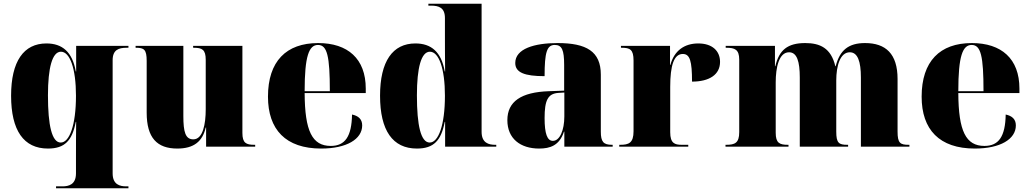

<svg xmlns="http://www.w3.org/2000/svg" viewBox="-20 -780 5478 1021"><path d="M278 221H663V211H651C618 211 579 202 579 142V-460C579 -515 611 -526 653 -526H663V-536H385V-400H383C365 -504 311 -549 227 -549C106 -549 39 -454 39 -271C39 -86 106 10 235 10C325 10 364 -33 383 -132H385C384 -65 384 1 384 68V142C384 202 345 211 312 211H278ZM303 -22C256 -22 235 -113 235 -273C235 -420 258 -505 304 -505C352 -505 384 -415 384 -271C384 -113 349 -22 303 -22Z M923 10C1011 10 1057 -28 1074 -102H1076V0H1337V-10H1333C1289 -10 1269 -19 1269 -73V-536H1007V-526H1011C1055 -526 1074 -516 1074 -462V-199C1074 -120 1059 -39 1008 -39C966 -39 955 -78 955 -163V-536H701V-526H703C746 -526 760 -517 760 -456V-181C760 -47 815 10 923 10Z M1688 10C1823 10 1906 -40 1906 -113C1906 -147 1885 -164 1852 -171C1850 -54 1815 -4 1739 -4C1640 -4 1601 -83 1600 -285H1925V-309C1925 -468 1829 -551 1672 -551C1502 -551 1405 -454 1405 -266C1405 -91 1499 10 1688 10ZM1734 -295H1600C1600 -482 1623 -541 1671 -541C1720 -541 1734 -482 1734 -295Z M2197 10C2287 10 2326 -33 2345 -132H2347V0H2619V-10H2613C2580 -10 2541 -19 2541 -79V-760H2258V-750H2272C2314 -750 2346 -739 2346 -684V-599C2346 -556 2346 -478 2347 -400H2345C2327 -504 2273 -549 2189 -549C2068 -549 2001 -454 2001 -271C2001 -86 2068 10 2197 10ZM2265 -22C2218 -22 2197 -113 2197 -273C2197 -420 2220 -505 2266 -505C2314 -505 2346 -415 2346 -271C2346 -113 2311 -22 2265 -22Z M2847 10C2905 10 2955 -6 2979 -80H2981V0H3238V-10H3234C3189 -10 3175 -26 3175 -80V-383C3175 -507 3098 -551 2945 -551C2822 -551 2720 -521 2720 -445C2720 -394 2770 -375 2876 -375C2876 -501 2888 -541 2930 -541C2968 -541 2980 -515 2980 -434V-298L2899 -295C2751 -290 2678 -240 2678 -141C2678 -43 2747 10 2847 10ZM2920 -31C2890 -31 2876 -69 2876 -152C2876 -246 2893 -282 2949 -286L2981 -288V-161C2981 -88 2957 -31 2920 -31Z M3273 0H3640V-10H3605C3568 -10 3544 -18 3544 -77V-318C3544 -433 3564 -493 3611 -493C3649 -493 3660 -455 3660 -346C3752 -346 3809 -383 3809 -451C3809 -508 3769 -549 3693 -549C3619 -549 3565 -510 3545 -435H3543V-536H3282V-526H3286C3330 -526 3349 -517 3349 -458V-82C3349 -19 3323 -10 3278 -10H3273Z M3838 0H4173V-10H4169C4125 -10 4105 -20 4105 -74V-342C4105 -421 4122 -502 4176 -502C4218 -502 4233 -453 4233 -368V0H4490V-10H4486C4441 -10 4427 -19 4427 -80V-353C4427 -428 4447 -502 4499 -502C4541 -502 4558 -453 4558 -368V0H4816V-10H4812C4767 -10 4753 -19 4753 -80V-360C4753 -494 4690 -551 4580 -551C4493 -551 4446 -514 4424 -428H4422C4399 -525 4340 -551 4262 -551C4168 -551 4123 -514 4103 -428H4101V-536H3839V-526H3843C3887 -526 3911 -517 3911 -463V-77C3911 -19 3887 -10 3842 -10H3838Z M5164 10C5299 10 5382 -40 5382 -113C5382 -147 5361 -164 5328 -171C5326 -54 5291 -4 5215 -4C5116 -4 5077 -83 5076 -285H5401V-309C5401 -468 5305 -551 5148 -551C4978 -551 4881 -454 4881 -266C4881 -91 4975 10 5164 10ZM5210 -295H5076C5076 -482 5099 -541 5147 -541C5196 -541 5210 -482 5210 -295Z"/></svg>

Font: Noto Serif Display Black
Style: Regular
Weight: 900
Designer: Monotype Design Team
Foundry: Monotype Imaging Inc.
Version: Version 2.009